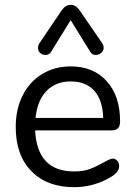

<svg xmlns="http://www.w3.org/2000/svg" viewBox="-20 -777 567 804"><path d="M128.9 -283.2H412.1Q410.2 -357.4 375 -396.7Q339.8 -436 276.4 -436Q212.9 -436 174.6 -396Q136.2 -356 128.9 -283.2ZM482.9 -269Q482.9 -231 449.2 -231H127Q135.7 -59.1 290 -59.1Q329.1 -59.1 356.9 -69.6Q384.8 -80.1 413.8 -96.7Q442.9 -113.3 452.9 -113Q462.9 -112.8 470.9 -104Q479 -95.2 479 -81.1Q479 -56.2 443.4 -35.2Q372.1 6.8 290 6.8Q177.2 6.8 111.6 -60.1Q45.9 -127 45.9 -245.1Q45.9 -320.3 75 -377.7Q104 -435.1 156.5 -467Q209 -499 275.9 -499Q371.1 -499 427 -437Q482.9 -375 482.9 -269ZM146 -597.2 237.8 -732.9Q253.9 -756.8 275.9 -756.8Q297.9 -756.8 314 -732.9L407.2 -597.2Q414.1 -587.4 414.1 -576.2Q414.1 -564.9 404.5 -555.9Q395 -546.9 379.9 -546.9Q364.7 -546.9 356 -563L275.9 -692.9L195.8 -563Q187 -546.9 171.9 -546.9Q156.7 -546.9 147.9 -555.4Q139.2 -564 139.2 -575.7Q139.2 -587.4 146 -597.2Z"/></svg>

Font: Nunito-Regular
Style: Regular
Weight: 400
Designer: Vernon Adams
Foundry: newtypography
Version: Version 3.000